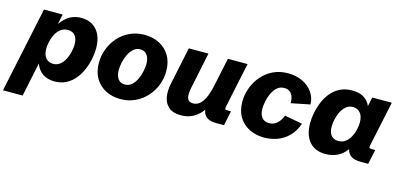

<svg xmlns="http://www.w3.org/2000/svg" viewBox="-101 -953 3222 1555"><g transform="rotate(15 1509.5 -175.5)"><path d="M-34.7 190.4 116.7 -527.3H273.4L255.9 -443.8Q293.5 -497.1 336.2 -518.8Q378.9 -540.5 426.8 -540.5Q510.3 -540.5 558.1 -485.6Q606 -430.7 606 -332.5Q606 -292.5 597.2 -245.8Q588.4 -199.2 569.3 -153.6Q550.3 -107.9 520 -70.1Q489.7 -32.2 447 -9.5Q404.3 13.2 347.7 13.2Q291 13.2 250.5 -13.2Q210 -39.6 189.5 -94.2L129.9 190.4ZM300.3 -121.6Q335.4 -121.6 360.1 -142.3Q384.8 -163.1 400.1 -194.3Q415.5 -225.6 422.6 -259Q429.7 -292.5 429.7 -318.4Q429.7 -365.2 408.7 -391.6Q387.7 -418 348.1 -418Q313 -418 287.8 -398.7Q262.7 -379.4 246.8 -349.1Q231 -318.8 223.6 -286.1Q216.3 -253.4 216.3 -226.6Q216.3 -175.8 239.3 -148.7Q262.2 -121.6 300.3 -121.6Z M900.4 13.2Q832 13.2 777.1 -14.9Q722.2 -43 689.9 -96.4Q657.7 -149.9 657.7 -225.6Q657.7 -286.6 679.2 -343Q700.7 -399.4 740.5 -444.1Q780.3 -488.8 835.7 -514.6Q891.1 -540.5 959 -540.5Q1027.3 -540.5 1082.5 -512.5Q1137.7 -484.4 1170.2 -430.7Q1202.6 -377 1202.6 -301.3Q1202.6 -239.7 1180.7 -183.3Q1158.7 -127 1118.4 -82.8Q1078.1 -38.6 1022.7 -12.7Q967.3 13.2 900.4 13.2ZM904.8 -109.9Q938 -109.9 962.2 -131.1Q986.3 -152.3 1001.7 -184.8Q1017.1 -217.3 1024.7 -252.4Q1032.2 -287.6 1032.2 -315.4Q1032.2 -362.3 1012.2 -390.1Q992.2 -418 955.6 -418Q922.4 -418 898.4 -396.7Q874.5 -375.5 858.9 -343Q843.3 -310.5 835.7 -275.4Q828.1 -240.2 828.1 -211.9Q828.1 -165 847.9 -137.5Q867.7 -109.9 904.8 -109.9Z M1407.7 13.2Q1341.8 13.2 1306.2 -17.3Q1270.5 -47.9 1261.2 -98.6Q1252 -149.4 1264.6 -210.4L1331.1 -527.3H1495.6L1431.2 -217.3Q1425.3 -188 1425.8 -162.6Q1426.3 -137.2 1438.5 -121.3Q1450.7 -105.5 1479.5 -105.5Q1524.4 -105.5 1556.4 -150.1Q1588.4 -194.8 1609.4 -293.9L1658.7 -527.3H1823.7L1744.1 -149.9Q1740.7 -134.3 1743.9 -128.7Q1747.1 -123 1760.7 -123H1793L1767.6 0H1700.7Q1647.5 0 1620.1 -21.7Q1592.8 -43.5 1588.4 -82Q1521.5 13.2 1407.7 13.2Z M2106.9 13.2Q2036.6 13.2 1981.2 -14.4Q1925.8 -42 1893.6 -94.7Q1861.3 -147.5 1861.3 -222.7Q1861.3 -282.2 1882.1 -338.9Q1902.8 -395.5 1941.7 -440.9Q1980.5 -486.3 2035.9 -513.4Q2091.3 -540.5 2161.6 -540.5Q2228 -540.5 2281.5 -515.6Q2335 -490.7 2366.9 -446.3Q2398.9 -401.9 2400.9 -343.3L2242.7 -311.5Q2244.1 -337.4 2236.6 -361.8Q2229 -386.2 2210.7 -401.9Q2192.4 -417.5 2162.1 -417.5Q2126.5 -417.5 2101.8 -395.3Q2077.1 -373 2061.8 -339.6Q2046.4 -306.2 2039.6 -271Q2032.7 -235.8 2032.7 -209.5Q2032.7 -164.6 2053.2 -137.5Q2073.7 -110.4 2116.2 -110.4Q2150.4 -110.4 2177.7 -132.1Q2205.1 -153.8 2225.6 -202.6L2374.5 -174.8Q2350.1 -104.5 2306.6 -63.2Q2263.2 -22 2210.9 -4.4Q2158.7 13.2 2106.9 13.2Z M2620.6 13.2Q2531.2 13.2 2483.9 -43Q2436.5 -99.1 2436.5 -197.3Q2436.5 -236.3 2445.1 -282.5Q2453.6 -328.6 2472.2 -374Q2490.7 -419.4 2521.2 -457.3Q2551.8 -495.1 2595.9 -517.8Q2640.1 -540.5 2699.7 -540.5Q2759.3 -540.5 2797.4 -516.8Q2835.4 -493.2 2853 -450.7L2869.1 -527.3H3033.2L2953.1 -149.4Q2950.2 -133.8 2953.1 -128.2Q2956.1 -122.6 2970.7 -122.6H3002.4L2976.6 0H2910.6Q2812 0 2796.4 -74.7Q2765.1 -30.3 2719.7 -8.5Q2674.3 13.2 2620.6 13.2ZM2693.4 -115.7Q2728.5 -115.7 2753.7 -135Q2778.8 -154.3 2794.4 -184.1Q2810.1 -213.9 2817.4 -246.6Q2824.7 -279.3 2824.7 -305.7Q2824.7 -357.4 2801 -385Q2777.3 -412.6 2740.2 -412.6Q2705.6 -412.6 2681.4 -392.1Q2657.2 -371.6 2641.8 -340.1Q2626.5 -308.6 2619.4 -275.1Q2612.3 -241.7 2612.3 -215.3Q2612.3 -167.5 2633.5 -141.6Q2654.8 -115.7 2693.4 -115.7Z"/></g></svg>

Font: Schibsted Grotesk ExtraBold
Style: Italic
Weight: 800
Italic angle: -12°
Designer: Bakken & Baeck AS, Henrik Kongsvoll
Foundry: Schibsted ASA
Version: Version 1.100; ttfautohint (v1.8.4.7-5d5b);gftools[0.9.25]